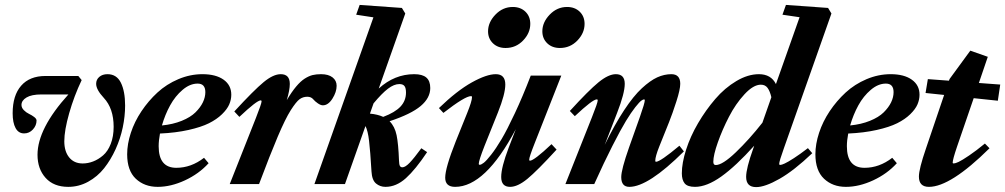

<svg xmlns="http://www.w3.org/2000/svg" viewBox="-20 -745 4068 777"><path d="M256.3 11.2Q197.3 11.2 164.6 -25.1Q131.8 -61.5 131.8 -118.7Q131.8 -224.6 256.8 -362.8H147.5Q107.9 -362.8 87.4 -350.6Q66.9 -338.4 66.9 -320.3Q66.9 -309.1 76.4 -299.3Q85.9 -289.6 97.4 -284.2Q108.9 -278.8 118.4 -271.5Q127.9 -264.2 127.9 -257.3Q127.9 -237.3 113.3 -221.2Q98.6 -205.1 77.6 -205.1Q54.7 -205.1 43 -226.8Q31.2 -248.5 31.2 -286.6Q31.2 -358.9 65.7 -398.2Q100.1 -437.5 164.1 -437.5H296.9L310.5 -420.9Q279.8 -356.4 260 -286.9Q240.2 -217.3 240.2 -173.3Q240.2 -132.3 260 -107.9Q279.8 -83.5 314.5 -83.5Q335.9 -83.5 356.9 -91.6Q377.9 -99.6 397.2 -116.2Q416.5 -132.8 428.2 -162.8Q439.9 -192.9 439.9 -231.9Q439.9 -306.2 399.9 -349.1Q369.1 -382.3 369.1 -405.8Q369.1 -422.9 381.8 -433.8Q394.5 -444.8 415 -444.8Q452.1 -444.8 469.2 -410.2Q486.3 -375.5 486.3 -317.9Q486.3 -274.9 476.8 -229.5Q467.3 -184.1 447.8 -141.1Q428.2 -98.1 401.4 -64.2Q374.5 -30.3 336.7 -9.5Q298.8 11.2 256.3 11.2Z M618.2 11.2Q564.5 11.2 529.5 -21.7Q494.6 -54.7 494.6 -120.6Q494.6 -162.1 509.5 -207.5Q524.4 -252.9 552.5 -294.9Q580.6 -336.9 617.2 -370.6Q653.8 -404.3 701.7 -424.6Q749.5 -444.8 799.3 -444.8Q853.5 -444.8 884.8 -422.6Q916 -400.4 916 -361.8Q916 -341.8 907.7 -322.5Q899.4 -303.2 878.4 -282.7Q857.4 -262.2 825.7 -246.3Q793.9 -230.5 742.7 -219Q691.4 -207.5 627.4 -204.6Q622.1 -176.3 622.1 -153.3Q622.1 -65.9 693.4 -65.9Q753.4 -65.9 805.7 -106.4L824.2 -84.5Q785.2 -41.5 728.3 -15.1Q671.4 11.2 618.2 11.2ZM635.3 -237.3Q680.2 -241.7 715.6 -256.1Q751 -270.5 771 -290.3Q791 -310.1 801 -330.8Q811 -351.6 811 -372.1Q811 -406.7 779.8 -406.7Q748.5 -406.7 718.8 -381.3Q689 -356 668.5 -318.6Q647.9 -281.2 635.3 -237.3Z M909.7 0 1015.6 -267.6Q1038.6 -325.7 1038.6 -335Q1038.6 -338.9 1035.2 -338.9Q1019.5 -338.9 948.7 -272L928.2 -293.9Q1007.8 -380.4 1046.9 -412.6Q1085.9 -444.8 1116.2 -444.8Q1152.8 -444.8 1152.8 -405.3Q1152.8 -380.9 1140.6 -339.8Q1160.6 -373.5 1178.5 -394.8Q1196.3 -416 1213.1 -426.8Q1230 -437.5 1244.9 -441.2Q1259.8 -444.8 1279.3 -444.8Q1309.1 -444.8 1325.7 -431.9Q1342.3 -418.9 1342.3 -397.9Q1342.3 -372.6 1325.2 -345.7Q1308.1 -318.8 1286.6 -318.8Q1277.8 -318.8 1266.1 -326.9Q1254.4 -335 1248 -342.8Q1239.3 -353.5 1223.6 -353.5Q1206.1 -353.5 1192.4 -343.5Q1178.7 -333.5 1156.7 -299.1Q1134.8 -264.6 1104 -192.1Q1073.2 -119.6 1028.3 0Z M1252.4 0 1491.2 -674.8 1421.4 -685.5 1435.5 -725.1 1606.4 -712.9 1620.1 -690.4 1512.7 -386.7Q1576.7 -444.8 1656.2 -444.8Q1689.5 -444.8 1705.3 -431.2Q1721.2 -417.5 1721.2 -388.7Q1721.2 -348.6 1682.4 -315.9Q1643.6 -283.2 1556.6 -254.4Q1577.6 -233.4 1585 -197.8Q1592.3 -162.1 1594.7 -95.2Q1595.2 -79.1 1598.4 -73.5Q1601.6 -67.9 1608.4 -67.9Q1620.1 -67.9 1637.9 -86.4Q1655.8 -105 1685.1 -145L1708.5 -129.4Q1661.6 -59.1 1622.6 -23.9Q1583.5 11.2 1540 11.2Q1518.1 11.2 1501.7 -2.4Q1485.4 -16.1 1483.4 -50.8Q1478.5 -133.8 1473.6 -174.8Q1468.8 -215.8 1459 -234.9L1376 0ZM1596.2 -404.8Q1574.7 -404.8 1550 -386Q1525.4 -367.2 1491.7 -326.7L1477.1 -285.2Q1508.8 -282.2 1530.8 -272Q1578.6 -290 1600.8 -313.7Q1623 -337.4 1623 -370.6Q1623 -388.7 1616.9 -396.7Q1610.8 -404.8 1596.2 -404.8Z M2245.6 -550.8Q2214.4 -550.8 2194.6 -569.8Q2174.8 -588.9 2174.8 -618.2Q2174.8 -654.8 2204.6 -685.8Q2234.4 -716.8 2274.9 -716.8Q2306.2 -716.8 2325.9 -697.8Q2345.7 -678.7 2345.7 -648.4Q2345.7 -611.3 2316.7 -581.1Q2287.6 -550.8 2245.6 -550.8ZM2025.9 -550.8Q1994.6 -550.8 1974.9 -569.8Q1955.1 -588.9 1955.1 -618.2Q1955.1 -654.8 1984.9 -685.8Q2014.6 -716.8 2055.2 -716.8Q2086.4 -716.8 2106.2 -697.8Q2126 -678.7 2126 -648.4Q2126 -611.3 2096.9 -581.1Q2067.9 -550.8 2025.9 -550.8ZM1821.8 11.2Q1781.7 11.2 1781.7 -25.9Q1781.7 -65.4 1824.2 -172.4L1870.6 -287.6Q1890.1 -335.9 1890.1 -351.6Q1890.1 -356 1886.2 -356Q1861.8 -356 1774.4 -288.1L1756.3 -307.6Q1829.1 -377.9 1889.2 -411.4Q1949.2 -444.8 1986.3 -444.8Q2024.9 -444.8 2024.9 -402.8Q2024.9 -364.7 1995.1 -290L1940.9 -154.8Q1917.5 -95.2 1917.5 -82Q1917.5 -78.1 1921.4 -78.1Q1927.2 -78.1 1938 -86.4Q1948.7 -94.7 1968 -119.4Q1987.3 -144 2009.8 -181.9Q2032.2 -219.7 2063.7 -286.9Q2095.2 -354 2127.9 -439H2251.5L2144 -166Q2121.6 -109.4 2121.6 -99.1Q2121.6 -94.7 2124.5 -94.7Q2141.1 -94.7 2211.9 -161.6L2232.4 -139.6Q2153.8 -53.7 2114.3 -21.2Q2074.7 11.2 2044.4 11.2Q2008.3 11.2 2008.3 -28.8Q2008.3 -67.9 2038.1 -146L2067.4 -222.2Q1943.8 11.2 1821.8 11.2Z M2268.1 0 2375.5 -270.5Q2398.9 -329.1 2398.9 -338.9Q2398.9 -342.8 2395 -342.8Q2378.4 -342.8 2306.2 -274.9L2286.1 -295.9Q2361.8 -378.9 2402.1 -411.9Q2442.4 -444.8 2472.2 -444.8Q2508.3 -444.8 2508.3 -405.8Q2508.3 -367.7 2477.5 -288.6L2427.2 -158.7Q2467.8 -241.7 2505.9 -299.3Q2543.9 -356.9 2577.6 -387.9Q2611.3 -418.9 2639.6 -431.9Q2668 -444.8 2696.8 -444.8Q2732.9 -444.8 2732.9 -405.8Q2732.9 -383.3 2717.3 -334.7Q2701.7 -286.1 2687.5 -250.5L2647.9 -151.9Q2631.8 -111.3 2631.8 -94.7Q2631.8 -90.3 2634.8 -90.3Q2651.9 -90.3 2729.5 -155.3L2747.6 -132.3Q2603.5 11.2 2526.9 11.2Q2494.1 11.2 2494.1 -28.3Q2494.1 -58.6 2525.4 -147.5L2569.8 -272.5Q2589.4 -328.1 2589.4 -339.4Q2589.4 -342.8 2586.4 -342.8Q2582.5 -342.8 2575.2 -337.6Q2567.9 -332.5 2551 -311.3Q2534.2 -290 2513.2 -255.6Q2492.2 -221.2 2458.3 -154.5Q2424.3 -87.9 2384.8 0Z M2792.5 11.2Q2762.2 11.2 2750.7 -2.9Q2739.3 -17.1 2739.3 -43.5Q2739.3 -85.4 2756.6 -139.4Q2773.9 -193.4 2804.9 -246.3Q2835.9 -299.3 2874.5 -344.2Q2913.1 -389.2 2960 -417Q3006.8 -444.8 3051.3 -444.8Q3100.1 -444.8 3120.1 -404.8L3215.8 -675.3L3146.5 -685.5L3160.6 -725.1L3331.1 -712.9L3344.7 -690.4L3152.3 -145Q3133.3 -92.3 3133.3 -81.5Q3133.3 -77.6 3137.7 -77.6Q3143.1 -77.6 3155.5 -83.3Q3168 -88.9 3192.9 -105Q3217.8 -121.1 3249.5 -145.5L3267.1 -125Q3193.4 -54.7 3134.5 -21.2Q3075.7 12.2 3040 12.2Q2999.5 12.2 2999.5 -29.3Q2999.5 -63.5 3027.8 -142.6L3032.2 -155.3Q2958 -72.8 2899.2 -30.8Q2840.3 11.2 2792.5 11.2ZM2866.7 -90.3Q2866.7 -77.1 2876.5 -77.1Q2903.8 -77.1 2957.8 -128.7Q3011.7 -180.2 3065.4 -248.5L3101.6 -351.6Q3095.7 -376.5 3086.2 -389.4Q3076.7 -402.3 3059.1 -402.3Q3028.8 -402.3 2992.9 -363.5Q2957 -324.7 2930.2 -272.7Q2903.3 -220.7 2885 -168.9Q2866.7 -117.2 2866.7 -90.3Z M3403.3 11.2Q3349.6 11.2 3314.7 -21.7Q3279.8 -54.7 3279.8 -120.6Q3279.8 -162.1 3294.7 -207.5Q3309.6 -252.9 3337.6 -294.9Q3365.7 -336.9 3402.3 -370.6Q3439 -404.3 3486.8 -424.6Q3534.7 -444.8 3584.5 -444.8Q3638.7 -444.8 3669.9 -422.6Q3701.2 -400.4 3701.2 -361.8Q3701.2 -341.8 3692.9 -322.5Q3684.6 -303.2 3663.6 -282.7Q3642.6 -262.2 3610.8 -246.3Q3579.1 -230.5 3527.8 -219Q3476.6 -207.5 3412.6 -204.6Q3407.2 -176.3 3407.2 -153.3Q3407.2 -65.9 3478.5 -65.9Q3538.6 -65.9 3590.8 -106.4L3609.4 -84.5Q3570.3 -41.5 3513.4 -15.1Q3456.5 11.2 3403.3 11.2ZM3420.4 -237.3Q3465.3 -241.7 3500.7 -256.1Q3536.1 -270.5 3556.2 -290.3Q3576.2 -310.1 3586.2 -330.8Q3596.2 -351.6 3596.2 -372.1Q3596.2 -406.7 3564.9 -406.7Q3533.7 -406.7 3503.9 -381.3Q3474.1 -356 3453.6 -318.6Q3433.1 -281.2 3420.4 -237.3Z M3739.3 11.2Q3698.7 11.2 3698.7 -30.3Q3698.7 -61 3727.1 -143.6L3800.8 -360.8L3725.6 -368.7L3734.9 -424.8L3820.3 -418.5L3822.8 -425.3L3906.7 -540L3977.5 -515.1L3941.4 -409.2L4027.8 -402.8L4018.1 -337.4L3920.4 -347.7L3853 -151.4Q3835.4 -99.6 3835.4 -86.9Q3835.4 -83.5 3839.4 -83.5Q3845.7 -83.5 3859.4 -89.8Q3873 -96.2 3901.6 -115.5Q3930.2 -134.8 3965.8 -164.1L3984.4 -145Q3826.7 11.2 3739.3 11.2Z"/></svg>

Font: Elstob Grade
Style: Italic
Weight: 400
Italic angle: -20°
Designer: Peter S. Baker
Version: Version 1.015